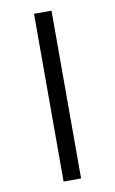

<svg xmlns="http://www.w3.org/2000/svg" viewBox="-82 -745 472 789"><g transform="rotate(-10 154.5 -350.0)"><path d="M118 0V-700H191V0Z"/></g></svg>

Font: Montserrat Alternates
Style: Regular
Weight: 400
Designer: Julieta Ulanovsky
Foundry: Julieta Ulanovsky
Version: Version 7.200;PS 007.200;hotconv 1.0.88;makeotf.lib2.5.64775